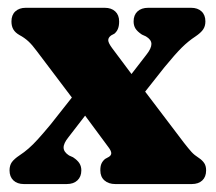

<svg xmlns="http://www.w3.org/2000/svg" viewBox="-20 -463 543 483"><path d="M190.8 -255.6 233.4 -223 152.3 -117.9Q139.7 -102.4 140 -91.4Q140.3 -80.5 153.7 -71.9L163.7 -67.4Q175.5 -59.5 180 -51.9Q184.6 -44.4 184.6 -34.3Q184.6 -18.6 174.8 -9.3Q165.1 0 147.8 0H40Q23.5 0 13.7 -9.2Q4 -18.5 4 -34.3Q4 -46.7 9.7 -54.9Q15.5 -63.1 29.3 -72.3Q40.9 -79.9 51.8 -89.4Q62.8 -98.9 75.8 -113.3Q88.9 -127.8 106.9 -149.4ZM261.8 -342.3 328 -253.8 339.4 -240.1 442.8 -103.8Q454.8 -88.4 461.9 -80.6Q469.1 -72.8 479.5 -66.2Q489.1 -59.8 493.8 -52.6Q498.5 -45.5 498.5 -34.3Q498.5 -18.1 488.8 -9Q479.1 0 462.5 0H270Q253.2 0 242.8 -9.1Q232.4 -18.2 232.4 -34.3Q232.4 -45.2 235.2 -51.3Q237.9 -57.5 244.1 -63L253.7 -68.3Q260 -72.1 259.9 -77.8Q259.7 -83.6 253.1 -92.3L178.7 -192.9L167.5 -208.8L72.9 -334Q61 -350.2 51.2 -359.2Q41.4 -368.2 29 -374.8Q18.3 -380.9 13.6 -389Q8.8 -397.1 8.8 -409.1Q8.8 -425.3 18.5 -434.3Q28.3 -443.4 44.8 -443.4H243.3Q260.2 -443.4 269.9 -434.3Q279.7 -425.2 279.7 -409.1Q279.7 -398.2 276.9 -391.1Q274.2 -383.9 268 -378.4L259.6 -373.9Q252.2 -368.5 252.3 -361.8Q252.4 -355.1 261.8 -342.3ZM312.3 -191 269.7 -223.6 348.4 -325.5Q361 -341.5 360.9 -352.4Q360.9 -363.3 347 -371.5L337 -376Q325.2 -383.9 320.6 -391.5Q316.1 -399 316.1 -409.1Q316.1 -425.2 325.9 -434.3Q335.7 -443.4 352.9 -443.4H460.7Q477.3 -443.4 487 -434.3Q496.7 -425.3 496.7 -409.1Q496.7 -397.1 490.9 -388.8Q485.2 -380.4 471.4 -371.1Q453.9 -359.7 437.3 -343.3Q420.7 -326.8 393.8 -294Z"/></svg>

Font: Fraunces 144pt S100 Black
Style: Regular
Weight: 900
Version: Version 1.000